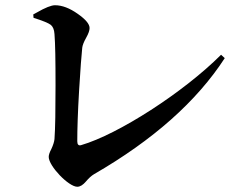

<svg xmlns="http://www.w3.org/2000/svg" viewBox="-20 -718 883 733"><path d="M275 -5C286 -5 297 -12 308 -25C319 -38 329 -47 339 -53C564 -183 731 -331 838 -496L824 -509C680 -365 431 -205 290 -164C280 -161 275 -166 275 -179C275 -224 277 -289 282 -373C287 -455 291 -509 294 -536C295 -545 300 -558 309 -574C318 -590 322 -602 322 -611C322 -626 307 -644 277 -665C246 -687 217 -698 190 -698C176 -698 153 -689 120 -670C114 -667 110 -664 107 -663L108 -650C143 -639 165 -630 174 -623C182 -616 187 -605 188 -588C191 -552 192 -487 192 -392C192 -297 191 -228 188 -187C187 -177 183 -164 176 -149C169 -136 166 -126 166 -119C166 -84 242 -5 275 -5Z"/></svg>

Font: AllPunType Bold
Style: Regular
Weight: 700
Version: 1.0